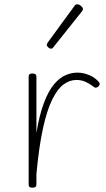

<svg xmlns="http://www.w3.org/2000/svg" viewBox="-20 -856 494 891"><path d="M130 15Q121 15 117 11.5Q113 8 113 0V-500Q113 -508 117 -511.5Q121 -515 130 -515Q140 -515 144.5 -511.5Q149 -508 149 -500V-239Q163 -324 184 -379Q205 -434 230.5 -464.5Q256 -495 284 -507Q312 -519 339 -519Q367 -519 395 -507Q423 -495 439 -475Q443 -471 442.5 -466Q442 -461 438 -456Q433 -451 427 -449.5Q421 -448 415 -453Q404 -462 382.5 -473.5Q361 -485 335 -485Q304 -485 276 -465Q248 -445 223.5 -396.5Q199 -348 180 -263Q161 -178 149 -48V0Q149 8 144.5 11.5Q140 15 130 15ZM216 -630Q211 -630 204 -636Q197 -642 197 -648Q197 -650 198.5 -652.5Q200 -655 201 -658L326 -829Q329 -833 332 -834.5Q335 -836 339 -836Q344 -836 350 -832.5Q356 -829 360.5 -824Q365 -819 365 -814Q365 -811 364 -809Q363 -807 360 -803L227 -636Q223 -630 216 -630Z"/></svg>

Font: Playwrite FR Moderne Thin
Style: Regular
Weight: 250
Version: Version 1.002